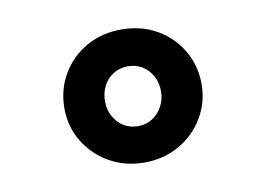

<svg xmlns="http://www.w3.org/2000/svg" viewBox="-47 -780 625 452"><g transform="rotate(-10 266.0 -554.0)"><path d="M102 -553Q102 -598 123.5 -634.5Q145 -671 182 -692Q219 -713 266 -713Q313 -713 350 -692Q387 -671 408.5 -634.5Q430 -598 430 -554Q430 -510 408 -473.5Q386 -437 349 -416Q312 -395 266 -395Q220 -395 183 -416Q146 -437 124 -473Q102 -509 102 -553ZM333 -554Q333 -574 324 -590.5Q315 -607 300 -616Q285 -625 266 -625Q247 -625 231.5 -615.5Q216 -606 207.5 -589.5Q199 -573 199 -553Q199 -533 208 -516.5Q217 -500 232 -491Q247 -482 266 -482Q285 -482 300 -491.5Q315 -501 324 -517.5Q333 -534 333 -554Z"/></g></svg>

Font: Mach SemiBold
Style: Regular
Weight: 600
Version: Version 1.002